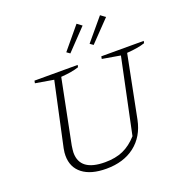

<svg xmlns="http://www.w3.org/2000/svg" viewBox="-154 -1021 1124 1169"><g transform="rotate(-20 408.5 -437.0)"><path d="M338 9Q239 9 184.5 -33Q130 -75 130 -151Q130 -160 131 -171Q132 -182 135 -197L224 -609L106 -629L109 -645H389L386 -631Q342 -616 270 -611L187 -196Q185 -181 183.5 -170Q182 -159 182 -151Q182 -31 344 -31Q412 -31 461.5 -53Q511 -75 554 -123L656 -609L539 -629L542 -645H817L814 -631Q770 -616 697 -611L617 -207Q596 -104 523 -47.5Q450 9 338 9ZM468 -883 499 -860 371 -726 350 -741ZM620 -883 651 -860 522 -726 501 -741Z"/></g></svg>

Font: Piazzolla SC ExtraLight
Style: Italic
Weight: 200
Italic angle: -11.3°
Designer: Juan Pablo del Peral
Foundry: Huerta Tipografica
Version: Version 1.330